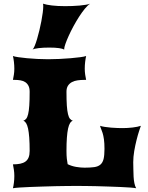

<svg xmlns="http://www.w3.org/2000/svg" viewBox="-20 -1001 788 1021"><path d="M48.8 0Q51.8 -12.2 54 -29.5Q56.2 -46.9 56.2 -65.4Q56.2 -82.5 53.7 -98.9Q51.3 -115.2 48.8 -127Q70.8 -127 87.4 -130.4Q104 -133.8 115.2 -141.8Q126.5 -149.9 132.1 -163.8Q137.7 -177.7 137.7 -198.7Q137.7 -239.7 135.5 -269Q133.3 -298.3 129.2 -317.4Q125 -336.4 118.7 -346.4Q112.3 -356.4 104 -358.9Q112.8 -361.8 119.1 -369.4Q125.5 -377 129.6 -394Q133.8 -411.1 135.7 -439.7Q137.7 -468.3 137.7 -513.2Q137.7 -532.7 131.3 -544.9Q125 -557.1 114.3 -564.2Q103.5 -571.3 89.1 -573.7Q74.7 -576.2 58.1 -576.2H48.8Q51.3 -587.9 53.7 -603.3Q56.2 -618.7 56.2 -635.7Q56.2 -653.8 54 -672.4Q51.8 -690.9 48.8 -703.1Q58.1 -699.7 78.1 -696.8Q98.1 -693.8 124 -691.4Q149.9 -689 179 -687.5Q208 -686 235.8 -686Q264.2 -686 295.7 -687.5Q327.1 -689 355.7 -691.4Q384.3 -693.8 406.2 -696.8Q428.2 -699.7 438 -703.1Q435.1 -690.9 432.9 -672.4Q430.7 -653.8 430.7 -635.7Q430.7 -618.7 433.1 -603.3Q435.5 -587.9 438 -576.2H427.7Q409.2 -576.2 392.1 -573.7Q375 -571.3 362.1 -564.2Q349.1 -557.1 341.3 -544.9Q333.5 -532.7 333.5 -513.2Q333.5 -468.3 335.4 -439.7Q337.4 -411.1 341.6 -394Q345.7 -377 352.1 -369.4Q358.4 -361.8 367.2 -358.9Q358.9 -356.4 352.5 -346.4Q346.2 -336.4 342 -317.4Q337.9 -298.3 335.7 -269Q333.5 -239.7 333.5 -198.7Q333.5 -173.3 335.4 -156.7Q337.4 -140.1 339.8 -127.9Q360.4 -117.7 384.5 -113.5Q408.7 -109.4 429.7 -109.4Q460.4 -109.4 481 -112.3Q501.5 -115.2 513.7 -125.5Q525.9 -135.7 530.8 -155.5Q535.6 -175.3 535.6 -209Q535.6 -239.7 532.7 -260Q529.8 -280.3 525.6 -293.7Q521.5 -307.1 517.6 -315.7Q513.7 -324.2 512.2 -332Q521.5 -328.6 537.4 -326.2Q553.2 -323.7 570.6 -322.3Q587.9 -320.8 604.5 -320.3Q621.1 -319.8 632.3 -319.8Q644.5 -319.8 658.4 -320.6Q672.4 -321.3 685.5 -323Q698.7 -324.7 710 -326.9Q721.2 -329.1 729 -332Q726.6 -324.7 719.7 -304.2Q712.9 -283.7 706.1 -256.3Q699.2 -229 693.8 -197.8Q688.5 -166.5 688.5 -138.2Q689 -119.1 689.2 -99.4Q689.5 -79.6 690.4 -61.3Q691.4 -43 694.6 -27.1Q697.8 -11.2 704.1 0Q694.8 -2 672.6 -3.7Q650.4 -5.4 620.8 -6.6Q591.3 -7.8 557.6 -9Q523.9 -10.3 491.7 -11Q459.5 -11.7 431.9 -12Q404.3 -12.2 386.7 -12.2Q369.1 -12.2 340.1 -12Q311 -11.7 276.6 -11Q242.2 -10.3 206.1 -9Q169.9 -7.8 138.2 -6.6Q106.4 -5.4 82.5 -3.7Q58.6 -2 48.8 0ZM153.3 -737.3Q158.2 -742.2 164.6 -757.3Q170.9 -772.5 177.2 -793.7Q183.6 -814.9 189.5 -839.8Q195.3 -864.7 200 -888.7Q204.6 -912.6 207.3 -933.6Q210 -954.6 210 -967.8Q210 -977.1 208.5 -981.4Q226.1 -975.6 256.1 -971.9Q286.1 -968.3 325.7 -968.3Q343.8 -968.3 364 -969Q384.3 -969.7 402.8 -971.4Q421.4 -973.1 436.3 -975.6Q451.2 -978 459.5 -981.4Q446.3 -973.1 431.2 -954.6Q416 -936 400.6 -912.1Q385.3 -888.2 370.8 -861.6Q356.4 -835 345.5 -810.8Q334.5 -786.6 327.9 -767.6Q321.3 -748.5 321.3 -740.2Q321.3 -739.3 321.5 -738.8Q321.8 -738.3 321.8 -737.3Q313.5 -742.2 293.7 -745.1Q273.9 -748 241.7 -748Q226.1 -748 211.7 -747.3Q197.3 -746.6 185.5 -745.1Q173.8 -743.7 165.3 -741.7Q156.7 -739.7 153.3 -737.3Z"/></svg>

Font: Arbutus
Style: Regular
Weight: 400
Designer: Karolina Lach
Foundry: Sorkin Type Co.
Version: Version 1.003